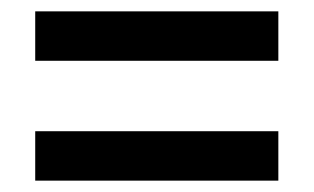

<svg xmlns="http://www.w3.org/2000/svg" viewBox="-20 -521 553 338"><path d="M42 -414H470V-501H42ZM42 -203H470V-290H42Z"/></svg>

Font: Noto Sans Thai Looped UI Narrow Medium
Style: Regular
Weight: 500
Width: 4
Designer: Cadson Demak Team
Foundry: Cadson Demak Co., Ltd.
Version: Version 1.000